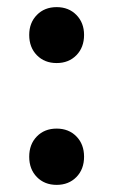

<svg xmlns="http://www.w3.org/2000/svg" viewBox="-20 -509 318 539"><path d="M62 -411Q62 -445 83.5 -467Q105 -489 139 -489Q173 -489 194.5 -467Q216 -445 216 -411Q216 -376 194.5 -354Q173 -332 139 -332Q105 -332 83.5 -354Q62 -376 62 -411ZM62 -69Q62 -104 83.5 -126Q105 -148 139 -148Q173 -148 194.5 -126Q216 -104 216 -69Q216 -34 194.5 -12Q173 10 139 10Q105 10 83.5 -12Q62 -34 62 -69Z"/></svg>

Font: Sarabun SemiBold
Style: Regular
Weight: 600
Designer: Suppakit Chalermlarp | Katatrad Co.,Ltd.
Foundry: Cadson Demak Co.,Ltd.
Version: Version 1.000; ttfautohint (v1.6)